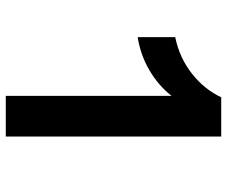

<svg xmlns="http://www.w3.org/2000/svg" viewBox="-82 -722 803 680"><g transform="rotate(90 320.0 -381.5)"><path d="M319 -587Q282 -540 228 -508.5Q174 -477 111 -467V-600Q184 -615 240 -659Q296 -703 324 -763H463V0H319Z"/></g></svg>

Font: Open Sauce One
Style: Bold
Weight: 700
Designer: Alfredo Marco Pradil
Foundry: Creative Sauce Fz LLC
Version: Version 1.477